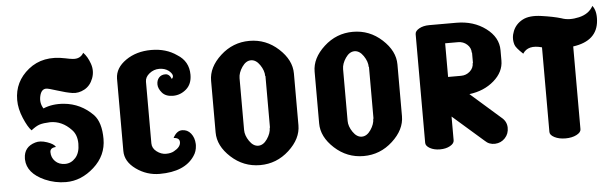

<svg xmlns="http://www.w3.org/2000/svg" viewBox="-39 -619 2358 739"><g transform="rotate(-5 1140.0 -249.5)"><path d="M299 -490Q315 -474 325 -445.5Q335 -417 324.5 -389Q314 -361 291 -348.5Q268 -336 244.5 -339.5Q221 -343 187 -354Q153 -365 145 -365Q126 -365 120 -338.5Q114 -312 128 -290Q163 -305 208 -301Q273 -295 320 -247Q348 -217 348 -153Q348 -89 298.5 -44.5Q249 0 190 0Q148 0 109 -17Q42 -47 40 -100V-105Q41 -149 85 -162Q104 -168 130.5 -159Q157 -150 163 -138Q140 -137 140 -120Q140 -99 154.5 -84.5Q169 -70 192.5 -70Q216 -70 233 -89Q250 -108 250 -143Q250 -178 230 -198Q195 -235 149 -235Q122 -234 108 -229.5Q94 -225 75 -210Q61 -224 45.5 -260.5Q30 -297 30 -331Q30 -402 86.5 -447.5Q143 -493 228 -475Q246 -471 257 -470Q286 -467 299 -490Z M659 -449Q703 -422 703 -370Q703 -334 680.5 -314.5Q658 -295 629.5 -295Q601 -295 587 -311.5Q573 -328 573 -344Q573 -360 582 -370Q591 -380 606.5 -380Q622 -380 630 -360Q644 -373 621 -392Q606 -403 585 -403Q564 -403 547 -389.5Q530 -376 530 -358V-280V-198V-120Q530 -101 547 -88Q564 -75 583 -75Q602 -75 614 -82Q640 -96 640 -115Q640 -132 617 -133Q631 -160 652 -160Q673 -160 686 -143.5Q699 -127 700 -103V-97Q699 -74 687 -57Q649 0 552 0Q502 0 461 -29.5Q420 -59 420 -100V-380Q421 -421 462 -449.5Q503 -478 560.5 -478Q618 -478 659 -449Z M1100 -340V-140Q1100 -88 1052 -44Q1004 0 940 0Q876 0 828 -44Q780 -88 780 -140V-340Q780 -392 828 -436Q876 -480 940 -480Q1004 -480 1052 -436Q1100 -392 1100 -340ZM890 -340V-140Q890 -119 905 -97Q920 -75 939.5 -75Q959 -75 974 -97Q989 -119 989 -140H990V-340H989Q989 -361 974 -383Q959 -405 939.5 -405Q920 -405 905 -383Q890 -361 890 -340Z M1500 -340V-140Q1500 -88 1452 -44Q1404 0 1340 0Q1276 0 1228 -44Q1180 -88 1180 -140V-340Q1180 -392 1228 -436Q1276 -480 1340 -480Q1404 -480 1452 -436Q1500 -392 1500 -340ZM1290 -340V-140Q1290 -119 1305 -97Q1320 -75 1339.5 -75Q1359 -75 1374 -97Q1389 -119 1389 -140H1390V-340H1389Q1389 -361 1374 -383Q1359 -405 1339.5 -405Q1320 -405 1305 -383Q1290 -361 1290 -340Z M1635 -480Q1635 -480 1740 -480Q1806 -480 1853 -445Q1900 -410 1900 -360V-320Q1900 -276 1861.5 -242.5Q1823 -209 1766 -202L1881 -101Q1901 -85 1901.5 -61Q1902 -37 1886.5 -20.5Q1871 -4 1848 -3Q1825 -2 1809 -18L1690 -122V-30Q1690 -18 1674 -9Q1658 0 1635 0Q1612 0 1596 -9Q1580 -18 1580 -30V-450Q1580 -462 1596 -471Q1612 -480 1635 -480ZM1690 -405V-275H1740Q1760 -275 1774.5 -288Q1789 -301 1789 -320H1790V-360H1789Q1789 -379 1774.5 -392Q1760 -405 1740 -405Z M2060 -357Q2007 -372 1986 -339Q1958 -365 1955 -377Q1947 -403 1958 -429.5Q1969 -456 1995.5 -470Q2022 -484 2068 -477.5Q2114 -471 2144 -462Q2173 -451 2212 -460Q2251 -469 2267 -499Q2283 -479 2280 -441Q2274 -363 2180 -350V-30Q2180 -18 2162.5 -9Q2145 0 2120 0Q2095 0 2077.5 -9Q2060 -18 2060 -30Z"/></g></svg>

Font: SOV_ThonBuri
Style: Book
Weight: 400
Version: Version 1.00